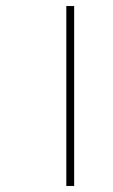

<svg xmlns="http://www.w3.org/2000/svg" viewBox="-20 -617 375 637"><path d="M200 0H226V-597H200Z"/></svg>

Font: Noto Sans Gujarati UI Thin
Style: Regular
Weight: 100
Designer: Jelle Bosma - Monotype Design Team, Universal Thirst
Foundry: Monotype Imaging Inc.
Version: Version 2.106